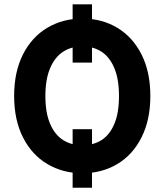

<svg xmlns="http://www.w3.org/2000/svg" viewBox="-20 -804 772 902"><path d="M412.3 77.9H321.2V-196.9H412.3ZM412.3 -509.9H321.2V-783.7H412.3ZM366.7 9.8Q275.2 9.8 202.2 -33.6Q129.2 -76.9 87.8 -158.9Q46.4 -240.8 46.4 -353Q46.4 -466.1 87.8 -548.1Q129.2 -630.1 202.2 -673.5Q275.2 -716.8 366.7 -716.8Q458.7 -716.8 531 -673.5Q603.4 -630.1 644.9 -548.1Q686.3 -466.1 686.3 -353Q686.3 -240.8 644.9 -158.6Q603.4 -76.3 531 -33.3Q458.7 9.8 366.7 9.8ZM366.7 -586.1Q315.5 -586.1 276.7 -561.1Q237.9 -536.2 215.6 -484Q193.2 -431.9 193.2 -353Q193.2 -273.5 215.6 -221.9Q237.9 -170.3 276.7 -145.9Q315.5 -121.5 366.7 -121.5Q418.5 -121.5 457 -145.9Q495.4 -170.3 517.2 -221.9Q539 -273.5 539 -353Q539 -431.9 517.2 -484Q495.4 -536.2 456.7 -561.1Q417.9 -586.1 366.7 -586.1Z"/></svg>

Font: Pretendard Std Variable
Style: Regular
Weight: 400
Designer: Base glyphs from Inter by Rasmus Andersson; Hangeul glyphs from Noto Sans CJK(Source Han Sans) by Jang Soo-young and Kan
Foundry: Kil Hyung-jin
Version: Version 1.309;Glyphs 3.2 (3225)